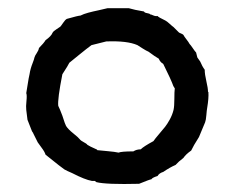

<svg xmlns="http://www.w3.org/2000/svg" viewBox="-20 -460 563 468"><path d="M242 -440H294Q307 -436 331 -432Q332 -429 338.5 -428Q345 -427 346 -425Q348 -425 353.5 -422.5Q359 -420 364 -421Q366 -418 383 -410Q387 -408 393.5 -402Q400 -396 403 -394Q405 -392 409 -388Q413 -384 416 -381Q417 -380 421 -378.5Q425 -377 427 -375Q429 -371 434.5 -364Q440 -357 442 -353Q445 -350 450 -342.5Q455 -335 458 -332L461 -320Q462 -318 464.5 -315Q467 -312 468 -310Q473 -298 479 -290Q479 -279 483 -262Q487 -245 487 -236Q488 -237 488 -235Q489 -221 485 -197Q484 -192 483 -179.5Q482 -167 480 -162L465 -126Q451 -104 446 -93Q433 -84 427 -75Q415 -66 408 -58Q394 -52 378 -41Q368 -38 364 -31Q351 -27 349 -23Q346 -23 319 -12Q239 -10 215 -16L211 -19H204Q187 -22 156 -38Q142 -44 137 -47Q132 -50 91 -83Q89 -90 81 -100.5Q73 -111 72 -113L61 -135Q61 -136 60 -137Q59 -138 58 -140L47 -168L44 -192Q43 -200 44.5 -214Q46 -228 44 -233Q45 -238 47.5 -254.5Q50 -271 52 -279Q53 -286 55 -293Q57 -300 60 -307.5Q63 -315 64 -320Q65 -324 69.5 -330.5Q74 -337 75 -343Q87 -355 91 -362Q105 -372 108 -380Q110 -384 118 -389Q126 -394 127 -395Q129 -397 134 -404.5Q139 -412 143 -414Q171 -422 176 -422Q184 -426 195 -429Q206 -432 220.5 -435Q235 -438 242 -440ZM239 -359 203 -350Q192 -342 173 -326.5Q154 -311 149 -307Q147 -302 132 -279Q120 -218 122 -202Q126 -194 132 -178Q139 -156 141 -153Q146 -145 158.5 -135Q171 -125 174 -121Q177 -117 184 -113.5Q191 -110 193 -107Q197 -104 215 -96Q217 -96 217 -94Q226 -93 243 -91.5Q260 -90 269 -88Q276 -91 305 -91Q313 -96 323 -96Q330 -103 354 -116Q358 -122 367.5 -133Q377 -144 382.5 -151Q388 -158 394 -169Q400 -180 403 -192Q405 -201 405 -219Q405 -237 406 -244Q406 -246 405 -246L404 -248Q404 -249 403 -249Q397 -266 378 -304Q370 -309 367 -317Q358 -322 342 -334Q337 -336 327.5 -342Q318 -348 315 -350Q290 -361 239 -359Z"/></svg>

Font: FuturaRenner
Style: Regular
Weight: 400
Designer: BSozoo
Foundry: BSozoo
Version: Version 1.001;PS 001.001;hotconv 1.0.70;makeotf.lib2.5.58329